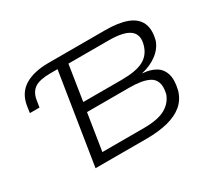

<svg xmlns="http://www.w3.org/2000/svg" viewBox="-135 -943 1299 1180"><g transform="rotate(-30 515.0 -352.5)"><path d="M239 0 341 -644H293Q214 -644 179 -620.5Q144 -597 135 -545L127 -495H59L66 -544Q80 -627 143.5 -666Q207 -705 313 -705H715Q809 -705 868 -682.5Q927 -660 948.5 -613Q970 -566 951 -493Q933 -444 887 -410Q841 -376 778 -362L780 -361Q831 -358 868.5 -337Q906 -316 920 -272.5Q934 -229 917 -159Q900 -102 858.5 -67.5Q817 -33 752 -16.5Q687 0 601 0ZM325 -65H618Q721 -65 773 -95Q825 -125 843 -178Q854 -227 843.5 -256.5Q833 -286 806.5 -300Q780 -314 744 -319.5Q708 -325 670 -325H366ZM377 -390H649Q751 -390 803 -417Q855 -444 873 -505Q893 -573 851 -606.5Q809 -640 700 -640H416Z"/></g></svg>

Font: Nunito Sans 7pt Expanded Light
Style: Italic
Weight: 300
Width: 7
Italic angle: -9°
Designer: Vernon Adams
Foundry: Vernon Adams
Version: Version 3.101;gftools[0.9.27]